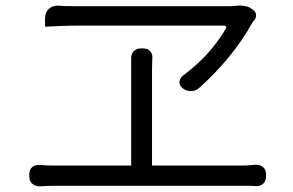

<svg xmlns="http://www.w3.org/2000/svg" viewBox="-20 -702 1040 682"><path d="M878 -668Q897 -654 885 -632Q883 -630 881.5 -628.5Q880 -627 876 -621Q843 -561 795 -502Q747 -443 689 -391Q678 -380 661.5 -378.5Q645 -377 631 -387Q618 -396 617.5 -408.5Q617 -421 628 -432Q678 -469 715 -509.5Q752 -550 781 -598Q785 -603 783 -607Q781 -611 774 -611Q748 -611 703.5 -611Q659 -611 605 -611Q551 -611 494.5 -611Q438 -611 387.5 -611Q337 -611 299 -611Q261 -611 244 -611Q226 -611 201.5 -610Q177 -609 158.5 -608Q140 -607 140 -607V-637Q140 -658 153.5 -670.5Q167 -683 187 -682Q198 -681 209.5 -680.5Q221 -680 240 -680Q259 -680 301 -680Q343 -680 398 -680Q453 -680 512.5 -680Q572 -680 628 -680Q684 -680 728 -680Q772 -680 795 -680Q805 -680 811.5 -680.5Q818 -681 823 -682Q836 -683 850.5 -680.5Q865 -678 875 -670ZM84 -83Q84 -100 94.5 -108.5Q105 -117 121 -116Q133 -115 145 -114.5Q157 -114 173 -114H446V-457Q446 -468 446 -477.5Q446 -487 446 -493Q445 -509 454.5 -519.5Q464 -530 480 -530H488Q505 -530 514 -519.5Q523 -509 521 -493Q521 -488 520.5 -478Q520 -468 520 -456V-114H842Q856 -114 866.5 -115Q877 -116 888 -117Q905 -117 915 -108Q925 -99 925 -82V-75Q925 -59 915 -49.5Q905 -40 888 -41Q877 -42 865 -42Q853 -42 842 -42H173Q157 -42 145 -41.5Q133 -41 121 -40Q105 -40 94.5 -49.5Q84 -59 84 -76Z"/></svg>

Font: Chiron GoRound TC N
Style: Regular
Weight: 350
Designer: Ryoko NISHIZUKA 西塚涼子 (kana, bopomofo & ideographs); Paul D. Hunt (Latin, Greek & Cyrillic); Sandoll Communications 산돌커뮤니
Foundry: Adobe
Version: Version 1.000;hotconv 1.1.1;makeotfexe 2.6.0